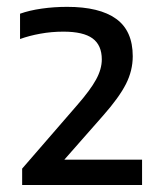

<svg xmlns="http://www.w3.org/2000/svg" viewBox="-20 -834 462 546"><path d="M43 -308V-354.5L199 -534.5Q237 -578 253.2 -607.8Q269.5 -637.5 269.5 -665Q269.5 -705.5 243.2 -724.8Q217 -744 160.5 -744Q126.5 -744 94.8 -738.2Q63 -732.5 37 -723V-795Q63.5 -804.5 98.5 -809.5Q133.5 -814.5 171 -814.5Q263 -814.5 310.2 -780.5Q357.5 -746.5 357.5 -674Q357.5 -633 338 -594.8Q318.5 -556.5 273 -505L163 -380H384V-308Z"/></svg>

Font: Encode Sans SmExp Md
Style: Regular
Weight: 500
Width: 6
Designer: Multiple Designers
Foundry: Impallari Type
Version: Version 3.002; ttfautohint (v1.8.3) -l 8 -r 50 -G 200 -x 14 